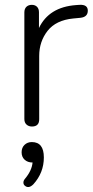

<svg xmlns="http://www.w3.org/2000/svg" viewBox="-20 -515 381 789"><path d="M141.1 -25.9Q141.6 4.9 111.3 4.9Q97.7 4.9 88.9 -3.2Q80.1 -11.2 80.1 -25.9V-463.9Q80.1 -479 88.6 -487.1Q97.2 -495.1 110.6 -495.1Q124 -495.1 132.1 -487.1Q140.1 -479 140.1 -464.8V-399.9Q181.2 -485.8 292 -494.1L306.2 -495.1Q340.8 -497.1 340.8 -471.2Q340.8 -445.3 311 -441.9L280.8 -439Q210 -432.1 175.5 -388.2Q141.1 -344.2 141.1 -285.2ZM110.8 68.8Q160.2 68.8 160.2 131.8Q160.2 194.8 117.2 242.2Q97.7 261.7 82 248Q76.2 243.2 76.2 235.1Q76.2 227.1 83 219.2Q110.8 186 113.8 152.8Q93.8 152.8 81.3 141.4Q68.8 129.9 68.8 110.8Q68.8 91.8 80.8 80.3Q92.8 68.8 110.8 68.8Z"/></svg>

Font: Nunito-Light
Style: Regular
Weight: 300
Designer: Vernon Adams
Foundry: newtypography
Version: Version 3.000